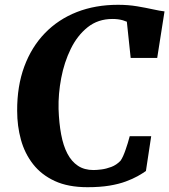

<svg xmlns="http://www.w3.org/2000/svg" viewBox="-20 -772 706 800"><path d="M344.5 8Q264 8 208.2 -17.8Q152.5 -43.5 117.8 -88Q83 -132.5 67.2 -189.8Q51.5 -247 51.5 -310Q51 -413 81.2 -494.8Q111.5 -576.5 167.2 -634Q223 -691.5 300.2 -721.8Q377.5 -752 471.5 -752Q514 -752 551.2 -745.8Q588.5 -739.5 617.8 -733Q647 -726.5 665.5 -724.5L635 -530.5H524.5L508.5 -681.5Q500.5 -685 491.8 -687.5Q483 -690 472.5 -691.5Q462 -693 448.5 -693Q388.5 -693 345.2 -658.5Q302 -624 274.8 -568.2Q247.5 -512.5 235 -446.5Q222.5 -380.5 224 -318Q226 -259 234.8 -212Q243.5 -165 260.8 -132Q278 -99 304.8 -81.2Q331.5 -63.5 369.5 -63.5Q382.5 -63.5 402.5 -66Q422.5 -68.5 443.8 -76.5Q465 -84.5 482 -102Q488 -110.5 493.2 -122.2Q498.5 -134 503.2 -147.8Q508 -161.5 512.5 -176Q517 -190.5 520.5 -204.5H610L588 -59.5Q574 -49.5 553.5 -38Q533 -26.5 504 -15.8Q475 -5 435.8 1.5Q396.5 8 344.5 8Z"/></svg>

Font: Merriweather 24pt ExtraBold
Style: Italic
Weight: 800
Italic angle: -7.8°
Version: Version 2.101